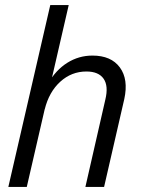

<svg xmlns="http://www.w3.org/2000/svg" viewBox="-20 -740 557 760"><path d="M13 0 179 -720H252L86 0ZM318 0 397 -346Q410 -400 390 -428.5Q370 -457 322 -457Q263 -457 218.5 -416.5Q174 -376 157 -307L170 -409Q201 -463 246.5 -491.5Q292 -520 346 -520Q420 -520 454.5 -473Q489 -426 472 -348L392 0Z"/></svg>

Font: Instrument Sans SemiCondensed
Style: Italic
Weight: 400
Width: 4
Italic angle: -13°
Designer: Rodrigo Fuenzalida
Foundry: fragTYPE
Version: Version 1.000;gftools[0.9.28]